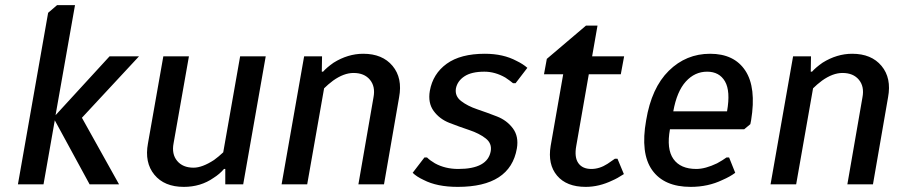

<svg xmlns="http://www.w3.org/2000/svg" viewBox="-20 -720 3525 750"><path d="M50 0 168 -670 203 -700H273L197 -270L408 -500H523L300 -260L445 0H330L194 -250L150 0Z M698 10Q622 10 583 -37.5Q544 -85 558 -160L618 -500H718L658 -160Q650 -118 672 -91.5Q694 -65 736 -65Q770 -65 816 -95Q834 -108 852 -125L918 -500H1018L930 0H860V-60H855Q838 -40 814 -25Q764 10 698 10Z M1080 0 1168 -500H1238L1237 -440H1242Q1256 -456 1283 -475Q1339 -510 1399 -510Q1474 -510 1513.5 -462.5Q1553 -415 1539 -340L1480 0H1380L1439 -340Q1447 -382 1425 -408.5Q1403 -435 1361 -435Q1323 -435 1281 -405Q1261 -390 1246 -375L1180 0Z M1768 10Q1687 10 1635 -17Q1607 -30 1592 -45L1638 -105H1648Q1660 -93 1679 -82Q1719 -60 1770 -60Q1885 -60 1897 -130Q1902 -160 1877 -179.5Q1852 -199 1813 -212Q1774 -225 1735.5 -240Q1697 -255 1674 -286.5Q1651 -318 1659 -365Q1671 -432 1725 -471Q1779 -510 1874 -510Q1946 -510 1998 -482Q2023 -470 2040 -455L1994 -395H1984Q1972 -405 1954 -417Q1914 -440 1872 -440Q1822 -440 1794.5 -422Q1767 -404 1761 -375Q1756 -345 1781 -325.5Q1806 -306 1844.5 -293Q1883 -280 1921.5 -265Q1960 -250 1983.5 -218.5Q2007 -187 1999 -140Q1973 10 1768 10Z M2268 10Q2193 10 2156 -34Q2119 -78 2131 -150L2180 -430H2105L2116 -490L2269 -620H2314L2293 -500H2418L2405 -430H2280L2231 -150Q2223 -106 2239 -83Q2255 -60 2290 -60Q2322 -60 2353 -80Q2367 -89 2382 -100H2392L2417 -40Q2391 -23 2372 -15Q2320 10 2268 10Z M2678 10Q2574 10 2527.5 -55.5Q2481 -121 2504 -250Q2525 -377 2592.5 -443.5Q2660 -510 2754 -510Q2848 -510 2891.5 -444Q2935 -378 2914 -250L2911 -235L2887 -215H2597Q2583 -138 2610.5 -99Q2638 -60 2700 -60Q2735 -60 2781 -82Q2803 -94 2818 -105H2828L2852 -45Q2832 -30 2802 -17Q2746 10 2678 10ZM2610 -285H2820Q2834 -364 2812 -402Q2790 -440 2742 -440Q2694 -440 2659 -401.5Q2624 -363 2610 -285Z M2990 0 3078 -500H3148L3147 -440H3152Q3166 -456 3193 -475Q3249 -510 3309 -510Q3384 -510 3423.5 -462.5Q3463 -415 3449 -340L3390 0H3290L3349 -340Q3357 -382 3335 -408.5Q3313 -435 3271 -435Q3233 -435 3191 -405Q3171 -390 3156 -375L3090 0Z"/></svg>

Font: Scada
Style: Italic
Weight: 400
Italic angle: -10°
Designer: Jovanny Lemonad
Foundry: Jovanny Lemonad
Version: Version 4.100;PS 004.100;hotconv 1.0.88;makeotf.lib2.5.64775